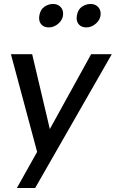

<svg xmlns="http://www.w3.org/2000/svg" viewBox="-20 -764 583 967"><path d="M167 1 65 183H157L543 -491H439L231 -114L142 -491H35ZM178 -685Q177 -681 177 -673Q177 -652 190 -639Q203 -626 226 -626Q253 -626 275.5 -646.5Q298 -667 298 -695Q298 -716 284 -730Q270 -744 247 -744Q224 -744 203.5 -730Q183 -716 178 -685ZM367 -685Q366 -681 366 -673Q366 -652 379 -639Q392 -626 415 -626Q442 -626 464.5 -646.5Q487 -667 487 -695Q487 -716 473 -730Q459 -744 436 -744Q413 -744 392.5 -730Q372 -716 367 -685Z"/></svg>

Font: Geom
Style: Italic
Weight: 400
Italic angle: -10°
Version: Version 1.102